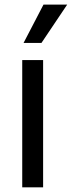

<svg xmlns="http://www.w3.org/2000/svg" viewBox="-20 -803 308 823"><path d="M75.3 0H164.8V-545.5H75.3ZM81 -619H157.7L268.1 -783.4H166.5Z"/></svg>

Font: GiG Sans Text
Style: Regular
Weight: 400
Designer: Andreas Faust
Version: Version 1.100;FEAKit 1.0